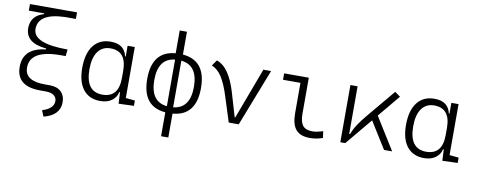

<svg xmlns="http://www.w3.org/2000/svg" viewBox="-76 -1104 4254 1711"><g transform="rotate(10 2051.0 -248.5)"><path d="M299.8 9.8Q84 9.8 84 -166Q84 -336.4 287.6 -358.9V-367.2Q190.9 -377 144.8 -415Q98.6 -453.1 98.6 -518.1Q98.6 -631.8 215.8 -666V-672.9H77.1V-732.4H502.9V-672.9H402.3Q164.1 -664.6 164.1 -522.9Q164.1 -391.6 477.5 -391.6L470.7 -331.1H427.2Q149.4 -331.1 149.4 -170.9Q149.4 -50.3 332 -50.3H375.5Q442.4 -50.3 479 -15.9Q515.6 18.6 515.6 81.1Q515.6 138.7 478.3 178Q440.9 217.3 369.6 234.4L347.2 180.2Q396 166 423.1 140.6Q450.2 115.2 450.2 81.1Q450.2 46.9 423.8 28.3Q397.5 9.8 349.1 9.8Z M842.3 9.8Q743.2 9.8 688.7 -58.3Q634.3 -126.5 634.3 -253.9Q634.3 -384.3 689.2 -455.8Q744.1 -527.3 844.7 -527.3Q909.7 -527.3 946.3 -498.8Q982.9 -470.2 992.2 -420.4H998.5V-517.6H1063.5V-56.2L1147 -47.9V0L1008.8 4.9L1003.9 -97.2H996.6Q988.8 -52.7 948.5 -21.5Q908.2 9.8 842.3 9.8ZM998.5 -226.1V-291.5Q998.5 -468.3 853 -468.3Q779.3 -468.3 739.5 -412.1Q699.7 -356 699.7 -253.9Q699.7 -49.3 852.1 -49.3Q998.5 -49.3 998.5 -226.1Z M1432.1 224.6V8.3Q1221.7 -8.8 1221.7 -258.8Q1221.7 -508.8 1432.1 -525.9V-732.4H1497.6V-525.9Q1708 -508.8 1708 -258.8Q1708 -8.8 1497.6 8.3V224.6ZM1493.2 -469.7V-47.9Q1644 -63.5 1644 -258.8Q1644 -454.1 1493.2 -469.7ZM1436.5 -47.9V-469.7Q1285.6 -454.1 1285.6 -258.8Q1285.6 -63.5 1436.5 -47.9Z M2004.9 0 1931.2 -231Q1899.9 -331.1 1861.6 -392.3Q1823.2 -453.6 1768.1 -474.6L1805.2 -527.3Q1867.7 -504.4 1911.1 -439.5Q1954.6 -374.5 1985.8 -268.6L2048.8 -55.2H2054.2L2227.1 -517.6H2296.9L2095.2 0Z M2739.7 9.8Q2652.8 9.8 2612.8 -37.4Q2572.8 -84.5 2572.8 -185.5V-459.5H2415V-517.6H2638.2V-190.4Q2638.2 -119.1 2664.1 -85.7Q2689.9 -52.2 2752.4 -52.2Q2790 -52.2 2847.2 -70.8L2855.5 -10.7Q2799.3 9.8 2739.7 9.8Z M3014.6 0V-517.6H3079.6V-86.9H3087.4Q3103.5 -130.9 3132.3 -175.3Q3161.1 -219.7 3205.6 -272.5L3418.5 -527.3L3467.8 -491.7L3301.8 -292L3483.4 0H3410.2L3259.8 -241.2L3059.1 0Z M3772 9.8Q3672.9 9.8 3618.4 -58.3Q3564 -126.5 3564 -253.9Q3564 -384.3 3618.9 -455.8Q3673.8 -527.3 3774.4 -527.3Q3839.4 -527.3 3876 -498.8Q3912.6 -470.2 3921.9 -420.4H3928.2V-517.6H3993.2V-56.2L4076.7 -47.9V0L3938.5 4.9L3933.6 -97.2H3926.3Q3918.5 -52.7 3878.2 -21.5Q3837.9 9.8 3772 9.8ZM3928.2 -226.1V-291.5Q3928.2 -468.3 3782.7 -468.3Q3709 -468.3 3669.2 -412.1Q3629.4 -356 3629.4 -253.9Q3629.4 -49.3 3781.7 -49.3Q3928.2 -49.3 3928.2 -226.1Z"/></g></svg>

Font: Cascadia Code NF Light
Style: Regular
Weight: 300
Monospace: yes
Designer: Aaron Bell
Foundry: Saja Typeworks
Version: Version 2404.023; ttfautohint (v1.8.4)